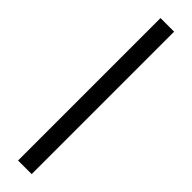

<svg xmlns="http://www.w3.org/2000/svg" viewBox="-343 -727 953 953"><g transform="rotate(45 134.0 -250.0)"><path d="M86.1 250V-750H181.7V250Z"/></g></svg>

Font: Source Sans 3
Style: Regular
Weight: 200
Designer: Paul D. Hunt
Foundry: Adobe
Version: Version 3.046;hotconv 1.0.118;makeotfexe 2.5.65603